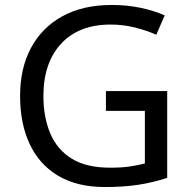

<svg xmlns="http://www.w3.org/2000/svg" viewBox="-20 -744 768 774"><path d="M407 -377H654V-27Q596 -8 537 1Q478 10 403 10Q292 10 216 -34.5Q140 -79 100.5 -161.5Q61 -244 61 -357Q61 -469 105 -551Q149 -633 231.5 -678.5Q314 -724 431 -724Q491 -724 544.5 -713Q598 -702 644 -682L610 -604Q572 -621 524.5 -633Q477 -645 426 -645Q298 -645 226.5 -568Q155 -491 155 -357Q155 -272 182.5 -206.5Q210 -141 269 -104.5Q328 -68 424 -68Q471 -68 504 -73Q537 -78 564 -85V-297H407Z"/></svg>

Font: Noto Sans
Style: Regular
Weight: 400
Designer: Monotype Design Team
Foundry: Monotype Imaging Inc.
Version: Version 2.007